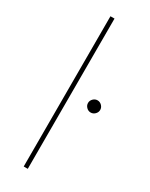

<svg xmlns="http://www.w3.org/2000/svg" viewBox="-196 -779 639 819"><g transform="rotate(30 123.5 -370.0)"><path d="M105 0H85V-740H105ZM217 -342Q205 -342 196 -351Q187 -360 187 -372Q187 -384 196 -393Q205 -402 217 -402Q229 -402 238 -393Q247 -384 247 -372Q247 -360 238 -351Q229 -342 217 -342Z"/></g></svg>

Font: Poppins Variable
Style: Regular
Weight: 100
Designer: Jonny Pinhorn
Foundry: Indian Type Foundry
Version: Version 6.000